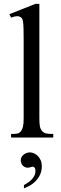

<svg xmlns="http://www.w3.org/2000/svg" viewBox="-20 -715 318 998"><path d="M37.6 0V-18.6Q60.1 -18.6 70.8 -21Q81.5 -23.4 89.4 -33.7Q92.3 -37.6 94.7 -42.7Q97.2 -47.9 99.1 -55.7Q101.1 -63.5 102.1 -74.5Q103 -85.4 103 -101.1V-506.8Q103 -544.9 102.3 -566.9Q101.6 -588.9 99.9 -600.6Q98.1 -612.3 95.7 -616.7Q93.3 -621.1 89.4 -624.5Q85 -627.4 80.1 -629.2Q75.2 -630.9 69.3 -630.9Q63.5 -630.9 55.7 -629.2Q47.9 -627.4 37.6 -623.5L28.8 -641.1L163.6 -694.8H184.6V-101.1Q184.6 -86.4 185.3 -75.9Q186 -65.4 187.5 -57.9Q189 -50.3 191.4 -45.2Q193.8 -40 197.3 -35.6Q200.7 -31.2 205.1 -28.1Q209.5 -24.9 216.1 -22.7Q222.7 -20.5 232.7 -19.5Q242.7 -18.6 256.8 -18.6V0ZM197.3 147.9Q197.3 176.3 186.5 196.5Q175.8 216.8 161.1 230.5Q146.5 244.1 130.6 252.2Q114.7 260.3 104.5 263.7V247.1Q113.8 241.7 124.3 234.9Q134.8 228 143.6 219.2Q152.3 210.4 158.2 199.2Q164.1 188 164.1 173.3Q164.1 159.7 158.7 155.5Q153.3 151.4 150.4 151.4Q146 151.4 138.2 154.1Q130.4 156.7 123.5 156.7Q117.2 156.7 110.8 154.1Q104.5 151.4 99.4 146.5Q94.2 141.6 91.1 134.5Q87.9 127.4 87.9 118.7Q87.9 108.4 92.5 100.6Q97.2 92.8 104.2 87.6Q111.3 82.5 119.4 79.8Q127.4 77.1 134.8 77.1Q145.5 77.1 156.7 82Q168 86.9 177 96.2Q186 105.5 191.7 118.4Q197.3 131.3 197.3 147.9Z"/></svg>

Font: Doulos SIL
Style: Regular
Weight: 400
Designer: Walt Agee, Victor Gaultney, Peter Martin, Debbi Hosken
Foundry: SIL International
Version: Version 4.110; 2011; Maintenance release